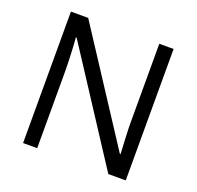

<svg xmlns="http://www.w3.org/2000/svg" viewBox="-125 -847 1004 980"><g transform="rotate(20 377.0 -357.0)"><path d="M655.8 0H561L170.9 -599.1H167Q174.8 -493.7 174.8 -405.8V0H98.1V-713.9H191.9L581.1 -117.2H585Q584 -130.4 580.6 -201.9Q577.1 -273.4 578.1 -304.2V-713.9H655.8Z"/></g></svg>

Font: f0_46894 
Style: Regular
Weight: 400
Foundry: Ascender Corporation
Version: Version 1.10